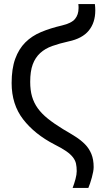

<svg xmlns="http://www.w3.org/2000/svg" viewBox="-20 -767 540 941"><path d="M356 72Q356 51 352.5 35Q349 19 337.5 4Q326 -11 304.5 -26Q283 -41 247 -59Q150 -109 93.5 -182Q37 -255 37 -360Q37 -430 54.5 -478.5Q72 -527 104 -559Q136 -591 181.5 -610Q227 -629 283 -642Q330 -653 347.5 -674Q365 -695 365 -727Q365 -730 365 -734.5Q365 -739 364 -747H445Q446 -740 446.5 -731Q447 -722 447 -716Q447 -656 415 -617Q383 -578 316 -564Q271 -554 236 -541.5Q201 -529 177 -507Q153 -485 140.5 -451.5Q128 -418 128 -366Q128 -325 137 -294Q146 -263 165 -236.5Q184 -210 214.5 -185.5Q245 -161 289 -134Q322 -115 349.5 -97.5Q377 -80 397 -59.5Q417 -39 428 -12Q439 15 439 52Q439 62 436.5 75.5Q434 89 430 103.5Q426 118 421.5 131.5Q417 145 413 154H336Q344 133 350 110.5Q356 88 356 72Z"/></svg>

Font: D2Coding
Style: Regular
Weight: 400
Monospace: yes
Designer: Yong-Rak Park; Jeong-Hwan Yoon; Sang-Min Lee;
Foundry: NHN Corporation
Version: Version 1.3.2; Build 20180524